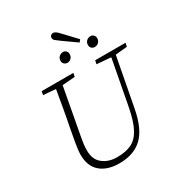

<svg xmlns="http://www.w3.org/2000/svg" viewBox="-223 -1133 1225 1304"><g transform="rotate(-30 389.0 -481.5)"><path d="M534 -646 540 -674H778L772 -646L680 -637L608 -257Q581 -112 514.5 -48.5Q448 15 334 15Q241 15 187 -31Q133 -77 133 -168Q133 -189 136.5 -213.5Q140 -238 144 -263L162 -361Q176 -430 188 -499.5Q200 -569 212 -638L115 -646L120 -674H369L363 -646L264 -638L195 -265Q191 -243 188 -221Q185 -199 185 -173Q184 -101 229 -65Q274 -29 341 -29Q410 -29 455 -51Q500 -73 529.5 -128.5Q559 -184 578 -283L645 -637ZM369 -753Q356 -753 345 -762Q334 -771 334 -788Q334 -808 347.5 -820Q361 -832 377 -832Q392 -832 401.5 -822.5Q411 -813 411 -798Q411 -778 398.5 -765.5Q386 -753 369 -753ZM509 -831 403 -906Q378 -924 368.5 -932.5Q359 -941 359 -954Q359 -965 366.5 -971.5Q374 -978 385 -978Q396 -978 408 -968.5Q420 -959 439 -938L523 -849ZM584 -753Q570 -753 559.5 -762Q549 -771 549 -788Q549 -808 562.5 -820Q576 -832 592 -832Q607 -832 617 -822.5Q627 -813 627 -798Q627 -778 614 -765.5Q601 -753 584 -753Z"/></g></svg>

Font: Source Serif Pro Light
Style: Italic
Weight: 300
Italic angle: -12°
Designer: Frank Grießhammer
Foundry: Adobe Systems Incorporated
Version: Version 3.001;hotconv 1.0.111;makeotfexe 2.5.65597